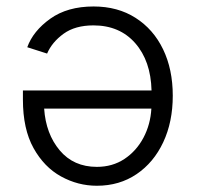

<svg xmlns="http://www.w3.org/2000/svg" viewBox="-20 -578 620 605"><path d="M274.9 -557.6Q351.1 -557.6 407.2 -521.7Q463.4 -485.8 493.9 -422.6Q524.4 -359.4 524.4 -276.4Q524.4 -193.8 494.4 -129.9Q464.4 -65.9 410.4 -29.3Q356.4 7.3 285.2 7.3Q225.6 7.3 172.4 -22Q119.1 -51.3 85.7 -111.3Q52.2 -171.4 52.2 -264.2V-293H457.5Q455.1 -386.2 406 -442.1Q356.9 -498 274.4 -498Q216.8 -498 180.4 -471.7Q144 -445.3 128.4 -409.2L65.9 -429.2Q84.5 -480.5 138.4 -519Q192.4 -557.6 274.9 -557.6ZM457 -235.8H119.1Q124.5 -156.2 168.2 -104.2Q211.9 -52.2 285.2 -52.2Q334.5 -52.2 372.1 -77.1Q409.7 -102.1 431.9 -143.8Q454.1 -185.5 457 -235.8Z"/></svg>

Font: Inter Light
Style: Regular
Weight: 300
Designer: Rasmus Andersson
Foundry: rsms
Version: Version 4.000;git-a52131595